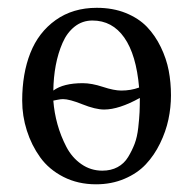

<svg xmlns="http://www.w3.org/2000/svg" viewBox="-20 -462 495 494"><path d="M117.2 -203.1Q119.6 -171.9 127.9 -142.1Q136.2 -112.3 150.6 -84.5Q165 -56.6 189.2 -39.8Q213.4 -22.9 243.2 -22.9Q265.6 -22.9 282.5 -32Q299.3 -41 309.6 -57.9Q319.8 -74.7 326.4 -92Q333 -109.4 335.7 -133.5Q338.4 -157.7 339.1 -173.6Q339.8 -189.5 339.8 -210Q286.1 -180.2 248 -180.2Q225.6 -180.2 192.1 -193.6Q158.7 -207 142.1 -207Q136.2 -207 127 -205.1Q117.7 -203.1 117.2 -203.1ZM337.9 -236.8Q330.6 -321.3 299.8 -365.2Q269 -409.2 217.8 -409.2Q191.9 -409.2 172.1 -393.6Q152.3 -377.9 140.9 -351.6Q129.4 -325.2 123.5 -294.2Q117.7 -263.2 117.2 -229Q143.1 -248 192.9 -248Q215.8 -248 244.6 -238.5Q273.4 -229 292 -229Q316.9 -229 337.9 -236.8ZM37.1 -203.1Q37.1 -272.5 58.1 -325.7Q79.1 -378.9 123.3 -410.4Q167.5 -441.9 229 -441.9Q270.5 -441.9 303.7 -428.5Q336.9 -415 358.2 -392.8Q379.4 -370.6 393.8 -340.8Q408.2 -311 414.1 -280.3Q419.9 -249.5 419.9 -216.8Q419.9 -185.5 413.3 -154.5Q406.7 -123.5 391.8 -93Q377 -62.5 355.2 -39.3Q333.5 -16.1 300.3 -2Q267.1 12.2 227.1 12.2Q180.7 12.2 143.3 -6.8Q106 -25.9 83.5 -57.1Q61 -88.4 49.1 -126Q37.1 -163.6 37.1 -203.1Z"/></svg>

Font: Common Serif
Style: Regular
Weight: 400
Designer: Philipp H. Poll, Khaled Hosny
Foundry: Stefan Peev, Context Ltd.
Version: Version 1.026